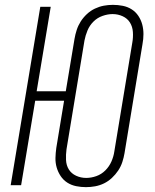

<svg xmlns="http://www.w3.org/2000/svg" viewBox="-20 -763 640 791"><path d="M334 8Q314 8 294 4Q274 0 257.5 -10.5Q241 -21 230 -37.5Q219 -54 213.5 -73Q208 -92 208.5 -112.5Q209 -133 212 -154L244 -348H125L67 0H24L146 -735H189L131 -387H251L287 -603Q290 -621 296 -639.5Q302 -658 312.5 -674.5Q323 -691 338 -705Q353 -719 371 -727.5Q389 -736 407.5 -739.5Q426 -743 445 -743Q466 -743 486 -739Q506 -735 522.5 -724.5Q539 -714 550 -697.5Q561 -681 566 -662Q571 -643 571 -622.5Q571 -602 567 -581L493 -132Q490 -114 484 -95.5Q478 -77 467 -60.5Q456 -44 441 -30Q426 -16 408.5 -7.5Q391 1 372 4.5Q353 8 334 8ZM335 -30Q356 -30 377 -37.5Q398 -45 414 -61Q430 -77 439 -97.5Q448 -118 451 -139L525 -587Q529 -609 527.5 -631Q526 -653 515.5 -670Q505 -687 485.5 -696Q466 -705 444 -705Q424 -705 402.5 -697.5Q381 -690 365 -674Q349 -658 340.5 -637.5Q332 -617 328 -596L254 -148Q251 -126 252 -104Q253 -82 263.5 -65Q274 -48 293.5 -39Q313 -30 335 -30Z"/></svg>

Font: Iosevka SS04 XLt Ex Obl
Style: Regular
Weight: 200
Width: 7
Italic angle: -9°
Monospace: yes
Designer: Belleve Invis
Foundry: Belleve Invis
Version: Version 19.0.0; ttfautohint (v1.8.4)